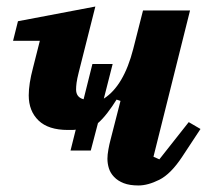

<svg xmlns="http://www.w3.org/2000/svg" viewBox="-20 -556 638 588"><path d="M212 -159Q207 -158 200.5 -158Q194 -158 188 -158Q128 -158 98 -187Q68 -216 68 -264Q68 -299 81 -348L102 -431H20L35 -491L272 -536L221 -334Q216 -314 214.5 -302.5Q213 -291 213 -282Q213 -258 236 -252L263 -360H325L298 -254Q359 -293 388 -406L418 -524H562L450 -76L468 -68L558 -182L594 -161L538 -76Q503 -23 468 -5.5Q433 12 404 12Q377 12 359 5Q341 -2 329.5 -14Q318 -26 313.5 -40.5Q309 -55 309 -70Q309 -82 312 -98.5Q315 -115 318 -126L349 -247L337 -251Q324 -230 309 -210.5Q294 -191 280 -179L258 -95H196Z"/></svg>

Font: IBM Plex Serif
Style: Bold Italic
Weight: 700
Italic angle: -14°
Designer: Mike Abbink, Paul van der Laan, Pieter van Rosmalen
Foundry: Bold Monday
Version: Version 3.001